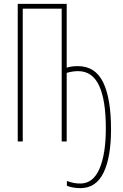

<svg xmlns="http://www.w3.org/2000/svg" viewBox="-20 -734 640 996"><path d="M327 230V205Q348 212 363 215Q378 218 397 218Q463 218 496 141.5Q529 65 529 -68Q529 -215 494 -290Q459 -365 385 -365Q357 -365 326 -356V0H300V-689H98V0H72V-714H326V-383Q351 -391 384 -391Q474 -391 515 -307Q556 -223 556 -63Q556 82 517 162Q478 242 397 242Q360 242 327 230Z"/></svg>

Font: Noto Sans Mono UI Thin
Style: Regular
Weight: 250
Monospace: yes
Designer: Monotype Design team
Foundry: Monotype Imaging Inc.
Version: Version 1.000